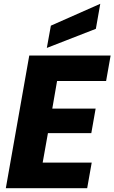

<svg xmlns="http://www.w3.org/2000/svg" viewBox="-20 -996 605 1016"><path d="M565.4 -702.3H134.9L10.8 0H441.3L465.3 -135.5H205.8L233.7 -291.6H463.2L486.1 -421.4H256.7L282 -567.4H541.5ZM249.2 -860.2 227.8 -742.4 487.3 -843.5 510.6 -975.9Z"/></svg>

Font: Poppins Devanagari Thin
Style: Italic
Weight: 100
Italic angle: -10°
Designer: Ninad Kale (Devanagari), Jonny Pinhorn (Latin)
Foundry: Indian Type Foundry
Version: 4.005